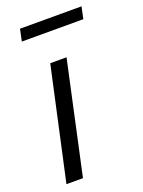

<svg xmlns="http://www.w3.org/2000/svg" viewBox="-129 -725 586 786"><g transform="rotate(-20 164.0 -331.5)"><path d="M21 0 128 -488H199L93 0ZM49 -611 60 -663H328L317 -611Z"/></g></svg>

Font: Red Hat Text VF
Style: Italic
Weight: 300
Italic angle: -12°
Designer: Pentagram, MCKL
Foundry: Pentagram, MCKL
Version: Version 1.023